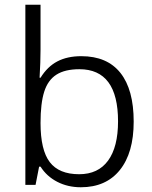

<svg xmlns="http://www.w3.org/2000/svg" viewBox="-20 -780 641 810"><path d="M151 -77H145L130 0H87V-760H151V-571Q151 -519 147 -452H151Q180 -499 222 -521Q264 -543 323 -543Q432 -543 488 -472.5Q544 -402 544 -267Q544 -135 485.5 -62.5Q427 10 321 10Q266 10 221.5 -13Q177 -36 151 -77ZM478 -268Q478 -488 315 -488Q254 -488 218 -465Q182 -442 166.5 -393Q151 -344 151 -261Q151 -147 190 -96Q229 -45 314 -45Q394 -45 436 -102.5Q478 -160 478 -268Z"/></svg>

Font: OpenSansMMV
Style: Light
Weight: 300
Foundry: Ascender Corporation
Version: Version 4.001